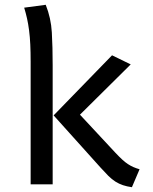

<svg xmlns="http://www.w3.org/2000/svg" viewBox="-20 -770 640 802"><path d="M171 -750Q193 -695 196.5 -634.5Q200 -574 200 -497V0H108V-512Q108 -552 106.5 -584Q105 -616 101.5 -643Q98 -670 93 -692.5Q88 -715 81 -738ZM448 -539 526 -501 314 -291 462 -132Q478 -115 490.5 -103.5Q503 -92 514.5 -84.5Q526 -77 537.5 -72Q549 -67 563 -63L531 12Q510 9 493.5 3.5Q477 -2 462 -11.5Q447 -21 432.5 -35.5Q418 -50 400 -70L204 -288Z"/></svg>

Font: Wlorlttqgufhjawjgtejqphaquk
Style: Regular
Weight: 400
Monospace: yes
Designer: Carrois Corporate & Edenspiekermann
Foundry: Carrois Corporate GbR & Edenspiekermann AG
Version: Version 2.001